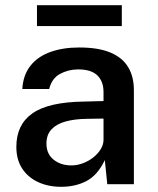

<svg xmlns="http://www.w3.org/2000/svg" viewBox="-20 -710 610 740"><path d="M215.5 10Q166 10 126.8 -8.2Q87.5 -26.5 65.2 -60.8Q43 -95 43 -144Q43 -229.5 104.8 -273Q166.5 -316.5 302 -318.5L379 -320.5V-355.5Q379 -396.5 354.8 -419.8Q330.5 -443 279.5 -442.5Q242 -442 210.8 -424.8Q179.5 -407.5 169.5 -367H66Q69 -420 96.8 -455.8Q124.5 -491.5 173 -509.2Q221.5 -527 285 -527Q359 -527 405.5 -507.5Q452 -488 474 -451.2Q496 -414.5 496 -362.5V0H393.5L384 -93Q356 -34.5 313.2 -12.2Q270.5 10 215.5 10ZM255 -72.5Q277.5 -72.5 299.5 -80.8Q321.5 -89 339.5 -103.2Q357.5 -117.5 368.2 -135Q379 -152.5 379 -171.5V-253L315.5 -252Q268.5 -251.5 233.5 -242Q198.5 -232.5 178.8 -211.8Q159 -191 159 -156.5Q159 -117 186.5 -94.8Q214 -72.5 255 -72.5ZM449.5 -690V-609.5H122.5V-690Z"/></svg>

Font: Public Sans SemiBold
Style: Regular
Weight: 600
Designer: The Public Sans Project Authors: Dan O. Williams and USWDS (Libre Franklin designed by Pablo Impallari and Rodrigo Fuenz
Version: Version 1.007